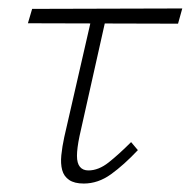

<svg xmlns="http://www.w3.org/2000/svg" viewBox="-20 -430 451 454"><path d="M178 4Q156 4 143.5 -4.5Q131 -13 127 -28Q123 -43 125 -63Q127 -83 132 -106L201 -407H235L168 -108Q162 -79 162 -61.5Q162 -44 169 -35.5Q176 -27 189 -27Q213 -27 237 -46Q261 -65 290 -94L306 -75Q273 -40 242.5 -18Q212 4 178 4ZM46 -375 56 -409 411 -410 401 -374Z"/></svg>

Font: Ysabeau Office ExtraLight
Style: Italic
Weight: 250
Italic angle: -12°
Designer: Christian Thalmann (Catharsis Fonts)
Version: Version 2.001;gftools[0.9.30]; featfreeze: tnum,lnum,ss02